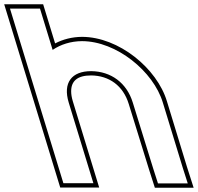

<svg xmlns="http://www.w3.org/2000/svg" viewBox="-246 -805 924 896"><path d="M607.5 -20 630.2 51H491.2L468.8 -19L373.8 -326C345.4 -419 271.7 -472 179.4 -473C88.5 -473 46.4 -419 74.8 -326L96.2 -256L168.4 -20L189.8 50H49.8L28.4 -20L-43.8 -256L-65.2 -326L-178 -695L-199.4 -765H-59.4L-38 -695L-0.4 -572.2C37.3 -597.6 84.2 -612.7 136.6 -613C297.2 -613 470.3 -472 514 -326ZM626.6 -26 533.1 -331.8C486.9 -486.4 307.6 -633 136.5 -633C90.1 -632.7 47.3 -621.3 11.2 -602.4L-44.6 -785H-226.4L35 70H216.8L94 -331.8C88.6 -349.5 86.1 -365.1 86.1 -378.4C85.8 -426.2 114.2 -453 179.3 -453C263.2 -452.1 328.7 -405.3 354.7 -320.1L449.8 -13L476.6 71H657.6Z"/></svg>

Font: Nordica Plus
Style: NordicaClassicRgExtOpOblOl
Weight: 500
Version: Version 1.01